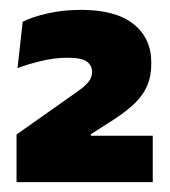

<svg xmlns="http://www.w3.org/2000/svg" viewBox="-20 -732 344 389"><path d="M13.5 -363V-459.5L105 -524Q123 -537 136.8 -546.5Q150.5 -556 158.5 -565.2Q166.5 -574.5 166.5 -585.5V-586.5Q166.5 -599.5 156 -607.2Q145.5 -615 116 -615Q90 -615 62.5 -608.2Q35 -601.5 15.5 -594L26 -688Q46 -698 77 -705Q108 -712 144.5 -712Q214.5 -712 250.5 -683.2Q286.5 -654.5 286.5 -605.5V-602Q286.5 -578 278.5 -559Q270.5 -540 253.8 -523.5Q237 -507 210 -489.5L164 -460V-443L108.5 -457H289.5V-363Z"/></svg>

Font: Anek Odia ExtraBold
Style: Regular
Weight: 800
Designer: Yesha Goshar & Mahesh Sahu (Odia), Yesha Goshar (Latin)
Foundry: Ek Type
Version: Version 1.003